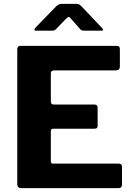

<svg xmlns="http://www.w3.org/2000/svg" viewBox="-20 -981 694 1001"><path d="M70 -723Q70 -742 86 -742H590Q605 -742 605 -725V-635Q605 -614 584 -614H264Q245 -614 245 -598V-453Q245 -436 260 -436H472Q489 -436 489 -420V-324Q489 -318 485.5 -314Q482 -310 473 -310H259Q245 -310 245 -298V-141Q245 -128 256 -128H598Q616 -128 616 -113V-18Q616 -10 611.5 -5Q607 0 596 0H92Q70 0 70 -21V-723ZM398 -829 352 -881Q343 -893 338.5 -893Q334 -893 322 -881L272 -829Q265 -823 261.5 -822Q258 -821 249 -821H168Q160 -821 159.5 -825.5Q159 -830 165 -837L273 -948Q280 -955 287 -958Q294 -961 306 -961H378Q388 -961 393.5 -957.5Q399 -954 403 -950L510 -837Q526 -821 508 -821H422Q414 -821 408.5 -822Q403 -823 398 -829Z"/></svg>

Font: Libre Franklin Thin
Style: Bold
Weight: 700
Version: Version 3.000